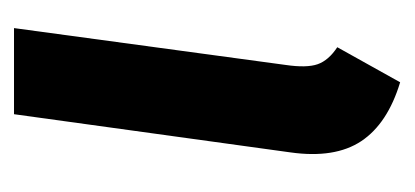

<svg xmlns="http://www.w3.org/2000/svg" viewBox="-176 -392 583 270"><g transform="rotate(-90 115.0 -257.5)"><path d="M210 -528.8 158.2 -147Q153.8 -117.2 159.2 -101.8Q164.6 -86.4 183.1 -74.2L133.8 14.2Q75.7 -3.4 51 -40.5Q26.4 -77.6 35.2 -140.1L88.9 -528.8Z"/></g></svg>

Font: Fira Sans Compressed Medium
Style: Italic
Weight: 500
Width: 3
Italic angle: -8°
Designer: Carrois Corporate & Edenspiekermann AG
Foundry: Carrois Corporate GbR & Edenspiekermann AG
Version: Version 4.203;PS 004.203;hotconv 1.0.88;makeotf.lib2.5.64775